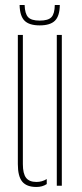

<svg xmlns="http://www.w3.org/2000/svg" viewBox="-20 -739 326 764"><path d="M51 -86V-600H71V-86Q71 -48 83.8 -31.5Q96.5 -15 125 -15Q147.5 -15 166 -26.5V-6.5Q148.5 5 125 5Q86 5 68.5 -16.2Q51 -37.5 51 -86ZM206 0V-600H226V0ZM138 -638Q96 -638 77.5 -656.8Q59 -675.5 58 -719H78Q79 -684.5 91.8 -670.8Q104.5 -657 138 -657Q172 -657 184.8 -670.8Q197.5 -684.5 198 -719H218Q217.5 -675.5 198.8 -656.8Q180 -638 138 -638Z"/></svg>

Font: Big Shoulders Stencil Display Thin Thin
Style: Regular
Weight: 250
Version: Version 2.001